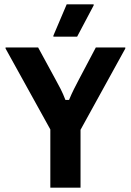

<svg xmlns="http://www.w3.org/2000/svg" viewBox="-20 -870 607 890"><path d="M353.3 0H213.3V-270L5.8 -645V-650H156.7L238.3 -500Q250 -479.2 261.2 -457.1Q272.5 -435 283.3 -406.7H300Q311.7 -435 322.9 -457.1Q334.2 -479.2 345 -500L424.2 -650H560.8V-645L353.3 -268.3ZM337.5 -700H227.5V-705L289.2 -850H414.2V-845Z"/></svg>

Font: Familjen Grotesk Variable
Style: Regular
Weight: 400
Designer: Anders Wikstroem, Jonas Baeckman, Matilda Gysing, Kristian Moeller
Foundry: Familjen STHLM AB
Version: Version 2.000